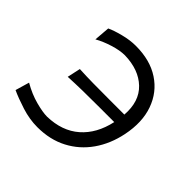

<svg xmlns="http://www.w3.org/2000/svg" viewBox="-137 -637 778 778"><g transform="rotate(45 252.0 -248.0)"><path d="M173 9.5Q128.5 9.5 82 -5.2Q35.5 -20 4.5 -34.5L22 -94.5Q63.5 -70.5 104.8 -59.5Q146 -48.5 171 -48.5Q255 -50.5 308 -96.8Q361 -143 379 -225.5H293.5Q238.5 -225.5 197.8 -224.8Q157 -224 116 -222L128.5 -279Q166 -277 206.8 -276.5Q247.5 -276 304.5 -276H386.5Q392.5 -356.5 346 -401Q299.5 -445.5 218.5 -447.5Q190 -447.5 153 -436Q116 -424.5 88 -408.5L93.5 -476.5Q114 -486.5 151.5 -496.2Q189 -506 223 -506Q304.5 -506 360 -469.5Q415.5 -433 438.2 -369Q461 -305 444 -222Q430 -153.5 393.5 -101.2Q357 -49 301.2 -19.8Q245.5 9.5 173 9.5Z"/></g></svg>

Font: Commissioner Flair Light
Style: Italic
Weight: 300
Italic angle: -12°
Designer: Kostas Bartsokas
Foundry: Kostas Bartsokas
Version: Version 1.000; ttfautohint (v1.8.3)